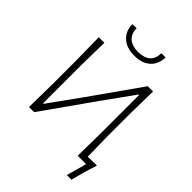

<svg xmlns="http://www.w3.org/2000/svg" viewBox="-306 -1092 1387 1387"><g transform="rotate(45 387.5 -398.5)"><path d="M376.5 -799.5Q319.5 -799.5 281.5 -820.2Q243.5 -841 224.8 -875.5Q206 -910 206 -951L249 -952.5Q249 -897.5 281.8 -868.2Q314.5 -839 376.5 -837.5Q503 -841 503 -951H546Q546 -910 527.8 -875.5Q509.5 -841 472 -820.2Q434.5 -799.5 376.5 -799.5ZM101.5 0Q102.5 -60 103.2 -115.8Q104 -171.5 105 -237V-475Q104 -541 103.2 -596.8Q102.5 -652.5 101.5 -713H158.5Q157.5 -652.5 156.5 -596.8Q155.5 -541 154.5 -475V-90.5H159.5L336 -336Q399.5 -425.5 466 -519.8Q532.5 -614 602 -713H656Q655 -652.5 654 -596.8Q653 -541 652 -475V-237Q653 -184.5 653.8 -138.8Q654.5 -93 655.5 -46.5Q679 -47 703.5 -47.5Q728 -48 747.5 -48.5Q739 -20 731 5.8Q723 31.5 715.5 56Q709 81.5 702.5 106Q696 130.5 689.5 154.5H642.5L685 0H599Q600 -60.5 600.8 -116.2Q601.5 -172 602.5 -237.5V-623.5H597.5L421.5 -378.5Q342.5 -267 277.8 -175Q213 -83 154 0Z"/></g></svg>

Font: Commissioner Loud ExtraLight
Style: Regular
Weight: 200
Designer: Kostas Bartsokas
Foundry: Kostas Bartsokas
Version: Version 1.000; ttfautohint (v1.8.3)